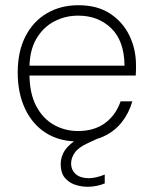

<svg xmlns="http://www.w3.org/2000/svg" viewBox="-20 -531 584 737"><path d="M279 12Q208 12 156.5 -20.5Q105 -53 76.5 -113Q48 -173 48 -253Q48 -333 77.5 -391Q107 -449 160 -480Q213 -511 281 -511Q354 -511 403 -478.5Q452 -446 477 -394Q502 -342 502 -281Q502 -271 502 -262Q502 -253 501 -241H80V-279H458Q457 -374 407 -422.5Q357 -471 280 -471Q231 -471 188.5 -449Q146 -427 119.5 -382Q93 -337 93 -267V-250Q93 -173 119 -124Q145 -75 187.5 -51.5Q230 -28 279 -28Q341 -28 382.5 -58Q424 -88 443 -142H488Q475 -97 447.5 -62Q420 -27 378 -7.5Q336 12 279 12ZM317 186Q292 186 268 178Q244 170 228.5 151Q213 132 213 99Q213 78 222 58.5Q231 39 252 21Q273 3 308 -12L366 -38L381 -11L318 18Q281 35 267 55Q253 75 253 96Q253 122 271 137.5Q289 153 321 153Q335 153 351.5 149Q368 145 382 139V173Q368 179 350.5 182.5Q333 186 317 186Z"/></svg>

Font: DM Sans 20pt ExtraLight
Style: Regular
Weight: 250
Version: Version 4.004;gftools[0.9.30]